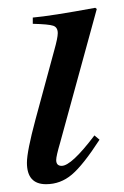

<svg xmlns="http://www.w3.org/2000/svg" viewBox="-20 -461 318 492"><path d="M222 -114 235 -103Q193 -38 164 -13.5Q135 11 98 11Q49 11 49 -44Q49 -73 71 -155L119 -332Q128 -364 128 -376Q128 -391 116.5 -395Q105 -399 64 -400V-416Q110 -420 224 -441L228 -438L134 -95Q124 -61 124 -51Q124 -36 138 -36Q163 -36 222 -114Z"/></svg>

Font: STIX MathJax Main
Style: Italic
Weight: 400
Italic angle: -16.33°
Designer: MicroPress Inc., with final additions and corrections provided by Coen Hoffman, Elsevier (retired)
Version: Version 1.1.1